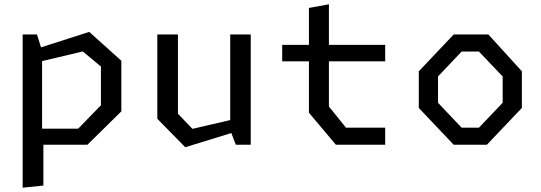

<svg xmlns="http://www.w3.org/2000/svg" viewBox="-20 -674 2520 894"><path d="M85.5 200 182 190V0H387L545 -155.5V-391L395.5 -525.5L171 -453.5L152 -513.5H85.5ZM365.5 -434.5 450 -364V-184L344 -75H176V-389.5Z M808.5 -513.5H712.5V-121L842.5 11.5L1057 -54.5L1078 0H1147.5V-513.5H1052V-115L876 -74L808.5 -144.5Z M1544 0H1773.5V-79.5H1591L1511.5 -178V-388.5H1773.5V-465H1511.5V-654L1418.5 -637V-465H1294V-388.5H1418.5V-149Z M2092.5 0H2247L2410 -171.5V-342L2254 -513.5H2092.5L1930 -342V-171.5ZM2129.5 -79.5 2019.5 -195.5V-318L2129.5 -434H2210L2320.5 -318V-195.5L2210 -79.5Z"/></svg>

Font: FontWithASyntaxHighlighterNightOwl
Style: Regular
Weight: 400
Designer: Riley Cran & the Lettermatic Team
Foundry: Lettermatic
Version: Version 1.000 (FontWithASyntaxHighlighterNightOwl)